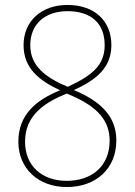

<svg xmlns="http://www.w3.org/2000/svg" viewBox="-20 -744 545 774"><path d="M252 -724C146 -724 75 -658 75 -562C75 -468 139 -419 222 -380C124 -340 54 -281 54 -173C54 -65 134 10 249 10C366 10 449 -63 449 -178C449 -278 382 -337 278 -381C368 -422 429 -471 429 -562C429 -661 360 -724 252 -724ZM252 -699C346 -699 402 -651 402 -562C402 -479 348 -438 253 -394C160 -433 102 -480 102 -562C102 -648 163 -699 252 -699ZM81 -173C81 -277 156 -329 249 -367L272 -357C374 -312 422 -257 422 -177C422 -76 352 -15 249 -15C149 -15 81 -75 81 -173Z"/></svg>

Font: Noto Sans Hebrew SemiCondensed Thin
Style: Regular
Weight: 100
Width: 4
Designer: Monotype Design Team
Foundry: Monotype Imaging Inc.
Version: Version 2.004